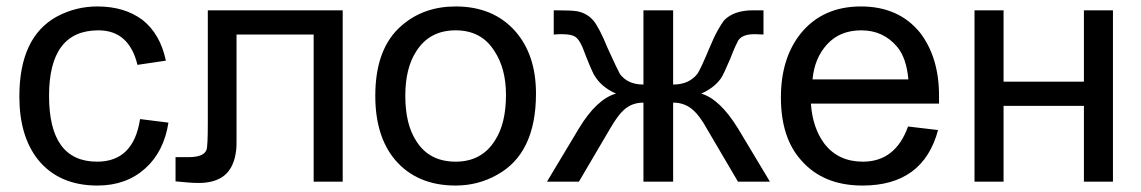

<svg xmlns="http://www.w3.org/2000/svg" viewBox="-20 -563 3537 595"><path d="M502 -183Q488 -93 430 -41Q371 12 282 12Q163 12 98 -68Q40 -141 40 -264Q40 -447 155 -511Q214 -543 282 -543Q366 -543 422 -501Q477 -457 494 -375L406 -362Q380 -469 285 -469Q132 -469 132 -266Q132 -62 281 -62Q394 -62 414 -194Z M624 -531H1042V0H952V-456H713V-192Q713 -150 713 -127Q713 -104 712 -99Q706 -44 675 -19Q646 4 596 4Q580 4 562 2.5Q544 1 524 -1V-76H564Q612 -76 620 -99Q624 -110 624 -181Z M1143 -266Q1143 -414 1225 -484Q1293 -543 1392 -543Q1509 -543 1577 -466Q1641 -393 1641 -273Q1641 -87 1520 -21Q1461 12 1392 12Q1272 12 1204 -68Q1143 -141 1143 -266ZM1236 -266Q1236 -178 1270 -126Q1310 -62 1392 -62Q1473 -62 1514 -128Q1548 -180 1548 -269Q1548 -351 1512 -405Q1472 -469 1392 -469Q1311 -469 1270 -404Q1236 -352 1236 -266Z M2066 -531V-301Q2115 -301 2141 -334Q2150 -346 2178 -413Q2192 -447 2204 -468.5Q2216 -490 2224 -500Q2254 -531 2313 -531H2346V-456L2321 -457H2317Q2281 -457 2268 -438Q2266 -435 2259.5 -421Q2253 -407 2243 -381Q2233 -358 2225.5 -341.5Q2218 -325 2211 -316Q2190 -289 2153 -273Q2211 -256 2267 -165L2366 0H2267L2170 -165Q2159 -185 2148.5 -199Q2138 -213 2129 -221Q2103 -245 2066 -245V0H1974V-245Q1937 -245 1912 -221Q1895 -206 1871 -165L1774 0H1675L1774 -165Q1829 -256 1889 -273Q1843 -293 1821 -331Q1817 -338 1808 -359Q1799 -380 1785 -417Q1774 -442 1762 -449.5Q1750 -457 1722 -457Q1719 -457 1712.5 -457Q1706 -457 1696 -456V-531H1708Q1752 -531 1769 -528Q1800 -522 1820 -498Q1828 -488 1839 -467Q1850 -446 1863 -414Q1893 -348 1901 -334Q1925 -301 1974 -301V-531Z M2887 -160Q2841 12 2653 12Q2532 12 2464 -65Q2400 -135 2400 -261Q2400 -383 2462 -460Q2530 -543 2648 -543Q2765 -543 2831 -462Q2890 -385 2890 -267V-242H2493Q2498 -166 2536 -116Q2579 -62 2654 -62Q2755 -62 2794 -171ZM2795 -317Q2789 -383 2761 -417Q2718 -469 2649 -469Q2583 -469 2543.5 -426Q2504 -383 2498 -317Z M3000 -531H3090V-310H3339V-531H3429V0H3339V-235H3090V0H3000Z"/></svg>

Font: MongolianScript
Style: Regular
Weight: 400
Designer: Bolorsoft LLC, NUM
Foundry: Bolorsoft LLC
Version: Version 3.2